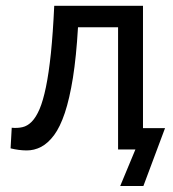

<svg xmlns="http://www.w3.org/2000/svg" viewBox="-20 -510 590 655"><path d="M467.8 -72.8V-490.2H165C162.1 -427.4 158.3 -373.3 153.6 -327.9C148.8 -282.5 143.2 -244.1 136.7 -212.9C130.2 -181.6 123 -156.7 115 -137.9C107 -119.2 98.1 -104.9 88.4 -95C78.6 -85 68 -78.8 56.6 -76.2C45.2 -73.6 33 -72.9 20 -74.2L16.1 -3.9C34.7 0.7 52.7 3 70.3 3.2C87.9 3.3 104.6 -0.7 120.4 -9C136.1 -17.3 150.9 -30.7 164.6 -49.1C178.2 -67.5 190.4 -92.7 201.2 -124.8C211.9 -156.8 221.1 -196.8 228.8 -244.6C236.4 -292.5 242.2 -349.9 246.1 -417H382.8V0H441.9L390.1 124.5H469.2L543 -72.8Z"/></svg>

Font: CodeNewRoman Nerd Font Mono
Style: Regular
Weight: 400
Monospace: yes
Designer: Sam Radian
Foundry: Code New Roman
Version: Version 2.00 November 29, 2014;Nerd Fonts 3.2.1